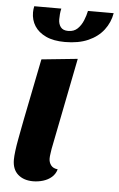

<svg xmlns="http://www.w3.org/2000/svg" viewBox="-54 -775 515 833"><g transform="rotate(5 203.5 -358.5)"><path d="M122 20Q81 20 56 -2Q31 -24 31 -66Q31 -81 34 -105Q37 -129 42 -155.5Q47 -182 51.5 -206Q56 -230 59 -245L112 -510L269 -526L190 -127Q189 -119 187 -106.5Q185 -94 185 -85Q185 -68 194.5 -55.5Q204 -43 224 -41Q218 -20 202.5 -6.5Q187 7 165.5 13.5Q144 20 122 20ZM207 -594Q157 -594 124 -609.5Q91 -625 74.5 -651Q58 -677 58 -710Q58 -722 61 -737H179Q176 -725 175 -712.5Q174 -700 174 -690Q174 -670 184 -656.5Q194 -643 217 -643Q242 -643 257.5 -658Q273 -673 282 -695Q291 -717 295 -737H407Q400 -696 375 -663.5Q350 -631 308 -612.5Q266 -594 207 -594Z"/></g></svg>

Font: Sansita Swashed Light SemiBold
Style: Regular
Weight: 600
Version: Version 1.003